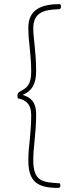

<svg xmlns="http://www.w3.org/2000/svg" viewBox="-20 -764 336 935"><path d="M273 -744C183 -744 118 -719 118 -629C118 -595 121 -562 125 -529C128 -494 132 -458 132 -417C132 -347 109 -336 77 -318C69 -314 65 -308 65 -299C65 -296 65 -290 67 -285C103 -278 132 -260 132 -203C132 -158 128 -119 125 -83C121 -49 118 -16 118 18C118 123 165 151 263 151C271 151 274 146 274 139C274 136 273 133 272 129C190 123 142 123 142 15C142 -14 145 -43 148 -75C152 -114 156 -157 156 -209C156 -267 130 -290 90 -302C127 -317 156 -345 156 -418C156 -468 152 -511 148 -549C145 -577 142 -602 142 -625C142 -704 194 -717 266 -719C272 -719 277 -723 277 -730C277 -735 276 -740 273 -744Z"/></svg>

Font: Yanone Kaffeesatz Extra Light
Style: Regular
Weight: 200
Designer: Yanone (Cyrillic: Daniel Pouzeot & Huerta Tipografica)
Foundry: Yanone
Version: Version 1.100;PS 001.100;hotconv 1.0.70;makeotf.lib2.5.58329